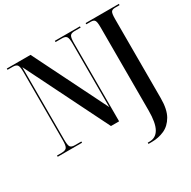

<svg xmlns="http://www.w3.org/2000/svg" viewBox="-203 -910 1338 1346"><g transform="rotate(-30 465.5 -237.0)"><path d="M620 240V230H634Q686 230 712 183.5Q738 137 738 39V-637Q738 -678 730 -691Q722 -704 698 -704H662V-714H931V-704H896Q870 -704 862.5 -690.5Q855 -677 855 -635V6Q855 96 825.5 147Q796 198 749 219Q702 240 648 240ZM24 0V-10H61Q92 -10 102.5 -24Q113 -38 113 -82V-635Q113 -677 103.5 -690.5Q94 -704 66 -704H24V-714H216L511 -121V-635Q511 -677 502 -690.5Q493 -704 465 -704H413V-714H616V-704H567Q539 -704 530 -690Q521 -676 521 -632V0H455L123 -668V-82Q123 -38 131.5 -24Q140 -10 169 -10H221V0Z"/></g></svg>

Font: Noto Serif Display ExtraCondensed SemiBold
Style: Regular
Weight: 600
Width: 2
Designer: Monotype Design Team
Foundry: Monotype Imaging Inc.
Version: Version 2.009